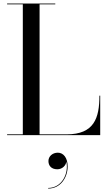

<svg xmlns="http://www.w3.org/2000/svg" viewBox="-20 -770 613 1094"><path d="M551 0V-225H546.5C546.5 -98 517 -4.5 360 -4.5H205.5V-745.5H295V-750H20.5V-745.5H110V-4.5H20.5V0ZM256 147.5C256 173.5 272 194.5 306.5 194.5C336 194.5 356.5 171.5 358 150.5C373 221 331 301 254.5 301V304.5C326.5 304.5 365.5 239.5 365.5 179C365.5 128.5 341 100 309.5 100C279 100 256 121 256 147.5Z"/></svg>

Font: Bodoni* 36pt
Style: Regular
Weight: 400
Version: Version 2.3